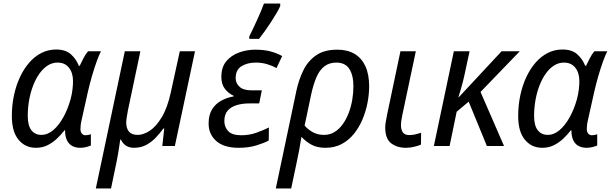

<svg xmlns="http://www.w3.org/2000/svg" viewBox="-20 -826 3455 1086"><path d="M183 10Q123 10 85 -35.5Q47 -81 47 -170Q47 -231 59 -287Q71 -343 93 -390Q115 -437 145.5 -472Q176 -507 214.5 -526.5Q253 -546 297 -546Q351 -546 381 -519Q411 -492 426 -454H431Q439 -471 451.5 -495.5Q464 -520 478 -536H551Q540 -515 526.5 -477.5Q513 -440 500 -395Q487 -350 477 -306L442 -149Q438 -133 436.5 -119Q435 -105 435 -96Q435 -80 443 -70.5Q451 -61 464 -61Q470 -61 478.5 -62.5Q487 -64 494 -67V-3Q486 1 468.5 5.5Q451 10 434 10Q407 10 387.5 -1Q368 -12 358 -34Q348 -56 348 -89H345Q324 -62 299.5 -39.5Q275 -17 246.5 -3.5Q218 10 183 10ZM215 -63Q249 -63 280.5 -89.5Q312 -116 337.5 -161.5Q363 -207 379 -264Q387 -294 390 -320Q393 -346 393 -367Q393 -414 370 -443Q347 -472 306 -472Q276 -472 250.5 -456Q225 -440 204 -411Q183 -382 168 -343.5Q153 -305 145 -261Q137 -217 137 -170Q137 -116 157.5 -89.5Q178 -63 215 -63Z M522 240 686 -536H774L703 -199Q699 -177 696.5 -160.5Q694 -144 694 -133Q694 -100 709.5 -81.5Q725 -63 759 -63Q791 -63 827 -86.5Q863 -110 895 -163Q927 -216 946 -303L997 -536H1083L969 0H898L909 -99H904Q886 -74 862 -48.5Q838 -23 807.5 -6.5Q777 10 738 10Q713 10 694.5 -1Q676 -12 664 -36H660Q658 -22 654.5 2Q651 26 647 49Q643 72 640 86L608 240Z M1330 10Q1246 10 1203 -28.5Q1160 -67 1160 -127Q1160 -175 1179 -206.5Q1198 -238 1230.5 -256Q1263 -274 1302 -281V-284Q1273 -297 1252.5 -323Q1232 -349 1232 -391Q1232 -446 1260 -479.5Q1288 -513 1332 -529Q1376 -545 1424 -545Q1473 -545 1509 -535.5Q1545 -526 1576 -509L1544 -441Q1523 -453 1492.5 -462.5Q1462 -472 1427 -472Q1379 -472 1346 -451.5Q1313 -431 1313 -384Q1313 -355 1335 -335Q1357 -315 1403 -315H1461L1446 -241H1390Q1351 -241 1319 -231.5Q1287 -222 1268 -200.5Q1249 -179 1249 -141Q1249 -107 1271 -84Q1293 -61 1345 -61Q1390 -61 1429.5 -75Q1469 -89 1501 -105L1500 -31Q1474 -17 1430 -3.5Q1386 10 1330 10ZM1390 -620Q1399 -638 1410.5 -662Q1422 -686 1433.5 -711.5Q1445 -737 1455.5 -761.5Q1466 -786 1473 -806H1565V-792Q1559 -777 1545.5 -754Q1532 -731 1515 -704.5Q1498 -678 1479.5 -652Q1461 -626 1445 -606H1390Z M1657 -315Q1670 -375 1695.5 -427.5Q1721 -480 1767 -512.5Q1813 -545 1888 -545Q1946 -545 1986 -521Q2026 -497 2047 -451Q2068 -405 2068 -338Q2068 -292 2058.5 -243.5Q2049 -195 2030 -150Q2011 -105 1981.5 -68.5Q1952 -32 1912 -11Q1872 10 1821 10Q1775 10 1743 -7Q1711 -24 1685 -52Q1679 -13 1672.5 21.5Q1666 56 1657 98L1627 240H1540ZM1813 -63Q1846 -63 1872.5 -79.5Q1899 -96 1919 -124Q1939 -152 1952.5 -187.5Q1966 -223 1972.5 -262Q1979 -301 1979 -338Q1979 -400 1956 -436Q1933 -472 1882 -472Q1842 -472 1814.5 -450.5Q1787 -429 1770 -389.5Q1753 -350 1741 -296L1703 -116Q1720 -95 1748 -79Q1776 -63 1813 -63Z M2276 10Q2226 10 2192.5 -15.5Q2159 -41 2159 -105Q2159 -121 2162.5 -139.5Q2166 -158 2170 -180L2245 -536H2332L2256 -177Q2253 -163 2250.5 -147Q2248 -131 2248 -117Q2248 -93 2258.5 -77.5Q2269 -62 2295 -62Q2312 -62 2327.5 -65.5Q2343 -69 2362 -75L2361 -8Q2348 -2 2323.5 4Q2299 10 2276 10Z M2434 0 2547 -536H2636L2607 -401Q2599 -364 2589 -330Q2579 -296 2573 -276H2575L2817 -536H2920L2698 -306L2831 0H2734L2631 -251L2563 -194L2523 0Z M3047 10Q2987 10 2949 -35.5Q2911 -81 2911 -170Q2911 -231 2923 -287Q2935 -343 2957 -390Q2979 -437 3009.5 -472Q3040 -507 3078.5 -526.5Q3117 -546 3161 -546Q3215 -546 3245 -519Q3275 -492 3290 -454H3295Q3303 -471 3315.5 -495.5Q3328 -520 3342 -536H3415Q3404 -515 3390.5 -477.5Q3377 -440 3364 -395Q3351 -350 3341 -306L3306 -149Q3302 -133 3300.5 -119Q3299 -105 3299 -96Q3299 -80 3307 -70.5Q3315 -61 3328 -61Q3334 -61 3342.5 -62.5Q3351 -64 3358 -67V-3Q3350 1 3332.5 5.5Q3315 10 3298 10Q3271 10 3251.5 -1Q3232 -12 3222 -34Q3212 -56 3212 -89H3209Q3188 -62 3163.5 -39.5Q3139 -17 3110.5 -3.5Q3082 10 3047 10ZM3079 -63Q3113 -63 3144.5 -89.5Q3176 -116 3201.5 -161.5Q3227 -207 3243 -264Q3251 -294 3254 -320Q3257 -346 3257 -367Q3257 -414 3234 -443Q3211 -472 3170 -472Q3140 -472 3114.5 -456Q3089 -440 3068 -411Q3047 -382 3032 -343.5Q3017 -305 3009 -261Q3001 -217 3001 -170Q3001 -116 3021.5 -89.5Q3042 -63 3079 -63Z"/></svg>

Font: Noto Sans Display
Style: Italic
Weight: 400
Italic angle: -12°
Designer: Monotype Design Team
Foundry: Monotype Imaging Inc.
Version: Version 2.003